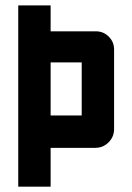

<svg xmlns="http://www.w3.org/2000/svg" viewBox="-20 -704 499 724"><path d="M410.2 -517.6V-217.3Q410.2 -188 389.4 -167.2Q368.7 -146.5 339.4 -146.5H170.9V0H48.8V-683.6H170.9V-585.9H341.8Q370.1 -585.9 390.1 -565.9Q410.2 -545.9 410.2 -517.6ZM170.9 -268.6H288.1V-468.8H170.9Z"/></svg>

Font: California Gothic
Style: Regular
Weight: 400
Version: Version 2.2;